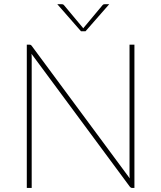

<svg xmlns="http://www.w3.org/2000/svg" viewBox="-20 -922 791 942"><path d="M639.5 -703V0H628Q621.5 0 617 -6L134.5 -658Q135 -653.5 135.2 -648.8Q135.5 -644 135.5 -640V0H111.5V-703H124Q128 -703 130.5 -701.8Q133 -700.5 136 -696.5L616.5 -47Q616 -51.5 615.8 -56Q615.5 -60.5 615.5 -64.5V-703ZM516 -901.5 399.5 -768.5H377.5L261 -901.5H281Q284 -901.5 287.8 -900.8Q291.5 -900 294.5 -896L386 -786.5L388.5 -783L391 -786.5L482.5 -896Q485.5 -900 489.2 -900.8Q493 -901.5 496 -901.5Z"/></svg>

Font: Lato ExtraLight
Style: Regular
Weight: 275
Designer: Lukasz Dziedzic with Adam Twardoch and Botio Nikoltchev
Foundry: tyPoland Lukasz Dziedzic
Version: Version 2.015; 2015-08-06; http://www.latofonts.com/